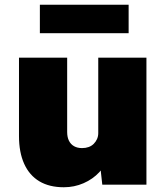

<svg xmlns="http://www.w3.org/2000/svg" viewBox="-20 -778 709 809"><path d="M249 11Q188 11 146 -14Q104 -39 82 -87.5Q60 -136 60 -205V-535H263V-222Q263 -200 270.5 -185Q278 -170 292 -162Q306 -154 326 -154Q341 -154 353.5 -158.5Q366 -163 375 -172Q384 -181 389 -192.5Q394 -204 394 -217V-535H597V0H411L399 -108L437 -120Q426 -82 398.5 -52.5Q371 -23 332 -6Q293 11 249 11ZM148 -638V-758H522V-638Z"/></svg>

Font: Lexend Deca Black
Style: Regular
Weight: 900
Designer: Bonnie Shaver-Troup, Thomas Jockin
Foundry: Lexend
Version: Version 1.007